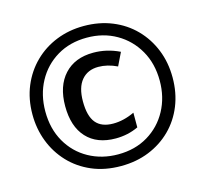

<svg xmlns="http://www.w3.org/2000/svg" viewBox="-105 -843 1039 972"><g transform="rotate(-15 414.0 -357.0)"><path d="M414 10Q329 10 261.5 -19Q194 -48 146 -99Q98 -150 72.5 -216.5Q47 -283 47 -358Q47 -439 75 -506Q103 -573 153 -622Q203 -671 269.5 -697.5Q336 -724 413 -724Q494 -724 561.5 -696.5Q629 -669 678 -619Q727 -569 754 -502Q781 -435 781 -356Q781 -276 754 -209Q727 -142 677.5 -93Q628 -44 561 -17Q494 10 414 10ZM415 -51Q504 -51 571.5 -91.5Q639 -132 676.5 -201.5Q714 -271 714 -357Q714 -447 674.5 -516Q635 -585 567 -624Q499 -663 413 -663Q324 -663 256.5 -622.5Q189 -582 151.5 -512.5Q114 -443 114 -356Q114 -265 153.5 -196Q193 -127 261.5 -89Q330 -51 415 -51ZM424 -132Q326 -132 272 -190.5Q218 -249 218 -356Q218 -461 273 -521Q328 -581 425 -581Q496 -581 562 -549L529 -481Q479 -505 431 -505Q375 -505 343 -467Q311 -429 311 -356Q311 -279 340.5 -243.5Q370 -208 431 -208Q486 -208 543 -235V-158Q488 -132 424 -132Z"/></g></svg>

Font: Noto Sans Lao UI ExtCond SemBd
Style: Regular
Weight: 600
Width: 2
Designer: Monotype Design Team
Foundry: Monotype Imaging Inc.
Version: Version 2.000; ttfautohint (v1.8.4.7-5d5b)